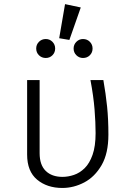

<svg xmlns="http://www.w3.org/2000/svg" viewBox="-20 -922 640 952"><path d="M492.5 -525Q504.5 -457 511 -393.8Q517.5 -330.5 517.5 -254.5Q517.5 -161.5 483.8 -103.2Q450 -45 397.8 -17.5Q345.5 10 289 10Q213.5 10 164 -31.2Q114.5 -72.5 114.5 -155.5V-525H176.5V-162.5Q176.5 -104 206.8 -74.5Q237 -45 290 -45Q318 -45 346.8 -54.8Q375.5 -64.5 399.8 -88.2Q424 -112 439 -154.5Q454 -197 454 -262Q454 -314 448.8 -379.8Q443.5 -445.5 428.5 -525ZM302.5 -901.5 380.5 -885 324 -724 273.5 -732.5ZM207 -728.5Q226.5 -728.5 240 -714.8Q253.5 -701 253.5 -681.5Q253.5 -661.5 240 -648Q226.5 -634.5 207 -634.5Q187 -634.5 173.2 -648Q159.5 -661.5 159.5 -681.5Q159.5 -701 173.2 -714.8Q187 -728.5 207 -728.5ZM391.5 -728.5Q412 -728.5 425.5 -714.8Q439 -701 439 -681.5Q439 -661.5 425.5 -648Q412 -634.5 391.5 -634.5Q372.5 -634.5 358.8 -648Q345 -661.5 345 -681.5Q345 -701 358.8 -714.8Q372.5 -728.5 391.5 -728.5Z"/></svg>

Font: Fira Code Light Light
Style: Regular
Weight: 300
Monospace: yes
Version: Version 5.002